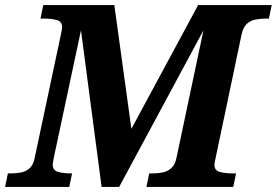

<svg xmlns="http://www.w3.org/2000/svg" viewBox="-43 -734 1087 754"><path d="M-23 0 -12 -53H1Q22 -53 41 -57Q60 -61 74 -74Q88 -87 93 -113L195 -593Q198 -607 199.5 -615Q201 -623 201 -627Q201 -649 181 -655Q161 -661 129 -661H116L127 -714H406L473 -228L735 -714H1024L1013 -661H1000Q979 -661 959.5 -657Q940 -653 926 -640Q912 -627 906 -600L803 -110Q802 -105 800.5 -98Q799 -91 799 -87Q799 -65 819.5 -59Q840 -53 871 -53H884L873 0H532L543 -53H556Q578 -53 597 -57Q616 -61 630.5 -74.5Q645 -88 650 -114L756 -615L425 0H356L275 -615L169 -118Q167 -107 165.5 -99Q164 -91 164 -87Q164 -65 185 -59Q206 -53 237 -53H240L229 0Z"/></svg>

Font: Noto Serif
Style: Italic
Weight: 400
Italic angle: -12°
Designer: Monotype Design Team
Foundry: Monotype Imaging Inc.
Version: Version 2.013